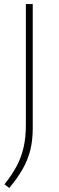

<svg xmlns="http://www.w3.org/2000/svg" viewBox="-20 -760 290 950"><path d="M26 170 2 152Q38 107 61.5 63.5Q85 20 96.5 -29.8Q108 -79.5 108 -143V-740H142V-125Q142 -65.5 129.8 -16.8Q117.5 32 91.8 77Q66 122 26 170Z"/></svg>

Font: Encode Sans Expanded Thin
Style: Regular
Weight: 100
Width: 7
Designer: Multiple Designers
Foundry: Impallari Type
Version: Version 3.000; ttfautohint (v1.8.3) -l 8 -r 50 -G 200 -x 14 